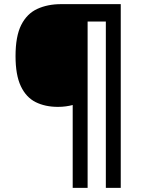

<svg xmlns="http://www.w3.org/2000/svg" viewBox="-20 -780 695 927"><path d="M563 127H491V-676H403V127H331V-273Q316 -269 298 -266.5Q280 -264 260 -264Q198 -264 152 -287Q106 -310 80.5 -364Q55 -418 55 -509Q55 -605 82.5 -659.5Q110 -714 160 -737Q210 -760 275 -760H563Z"/></svg>

Font: Noto Sans Adlam Unjoined SemiBold
Style: Regular
Weight: 600
Version: Version 3.001